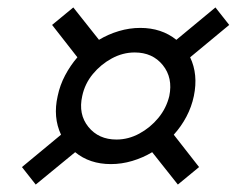

<svg xmlns="http://www.w3.org/2000/svg" viewBox="-20 -591 640 516"><path d="M278 -150Q221 -150 182 -182L76 -95L39 -142L144 -229Q122 -276 135 -333Q141 -362 155 -388.5Q169 -415 188 -437L120 -524L177 -571L246 -484Q271 -499 299.5 -507.5Q328 -516 357 -516Q414 -516 454 -484L559 -571L596 -524L491 -437Q513 -391 501 -333Q495 -304 481 -277.5Q467 -251 447 -229L515 -142L458 -95L389 -182Q364 -167 335.5 -158.5Q307 -150 278 -150ZM293 -216Q325 -216 354.5 -232Q384 -248 405.5 -274Q427 -300 435 -333Q445 -382 417.5 -416Q390 -450 342 -450Q310 -450 280.5 -434Q251 -418 229.5 -392Q208 -366 201 -333Q190 -284 217.5 -250Q245 -216 293 -216Z"/></svg>

Font: Epunda Sans
Style: Italic
Weight: 400
Italic angle: -12.0243°
Designer: Simon Atzbach
Foundry: typofactur
Version: Version 2.204; ttfautohint (v1.8.4.7-5d5b)